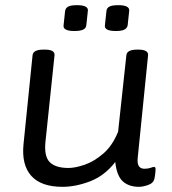

<svg xmlns="http://www.w3.org/2000/svg" viewBox="-20 -717 665 743"><path d="M222 6Q139 6 101 -36.5Q63 -79 71 -159L106 -503Q108 -525 148 -525H154Q193 -525 191 -503L156 -169Q150 -112 172.5 -89.5Q195 -67 245 -67Q271 -67 307.5 -79.5Q344 -92 379.5 -122.5Q415 -153 437 -207L469 -503Q471 -525 511 -525H515Q555 -525 553 -503L513 -107Q508 -64 539 -64Q553 -64 562.5 -67.5Q572 -71 576 -71Q582 -71 582 -63Q582 -62 581.5 -53Q581 -44 578 -27Q574 -8 553 -1Q532 6 518 6Q479 6 455.5 -15Q432 -36 426 -90Q385 -37 329 -15.5Q273 6 222 6ZM428 -597Q383 -597 386 -619L392 -675Q393 -686 403.5 -691.5Q414 -697 438 -697Q482 -697 480 -675L474 -619Q472 -608 461.5 -602.5Q451 -597 428 -597ZM268 -597Q223 -597 226 -619L232 -675Q234 -686 244 -691.5Q254 -697 278 -697Q323 -697 320 -675L314 -619Q313 -608 302 -602.5Q291 -597 268 -597Z"/></svg>

Font: Asap Semi Expanded Semi Expanded Regular
Style: Italic
Weight: 400
Width: 6
Italic angle: -6°
Designer: Pablo Cosgaya
Foundry: Omnibus-Type
Version: Version 3.001; ttfautohint (v1.8.4.7-5d5b)